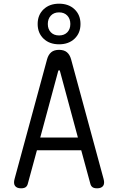

<svg xmlns="http://www.w3.org/2000/svg" viewBox="-20 -1010 640 1040"><path d="M198 -265H402L305 -624Q303 -630 300 -630Q297 -630 295 -624ZM469 -16 420 -196H180L131 -16Q128 -3 119.5 3.5Q111 10 94 10Q71 10 61.5 -3Q52 -16 59 -41L235 -689Q242 -714 257.5 -727Q273 -740 300 -740Q327 -740 342.5 -727Q358 -714 365 -689L541 -41Q548 -16 538.5 -3Q529 10 506 10Q489 10 480.5 3.5Q472 -3 469 -16ZM300 -770Q248 -770 216 -800.5Q184 -831 184 -880Q184 -929 216 -959.5Q248 -990 300 -990Q352 -990 384 -959.5Q416 -929 416 -880Q416 -831 384 -800.5Q352 -770 300 -770ZM300 -818Q328 -818 344.5 -835Q361 -852 361 -880Q361 -908 344.5 -925.5Q328 -943 300 -943Q272 -943 255.5 -925.5Q239 -908 239 -880Q239 -852 255.5 -835Q272 -818 300 -818Z"/></svg>

Font: Maple Mono Normal NL Light
Style: Regular
Weight: 300
Monospace: yes
Designer: subframe7536
Version: Version 7.000